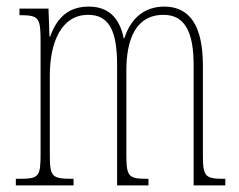

<svg xmlns="http://www.w3.org/2000/svg" viewBox="-20 -562 724 582"><path d="M28 0H203V-20H201C135 -20 131 -26 131 -98V-333C131 -430 164 -517 247 -517C309 -517 335 -472 335 -364V0H430V-20H427C369 -20 363 -26 363 -96V-348C363 -440 390 -517 476 -517C542 -517 567 -462 567 -364V0H663V-20H661C603 -20 595 -25 595 -91V-364C595 -484 555 -542 478 -542C423 -542 378 -512 357 -446H355C342 -509 308 -542 249 -542C192 -542 154 -513 132 -451H130L127 -536H39V-516H41C100 -516 103 -507 103 -432V-98C103 -26 99 -20 37 -20H28Z"/></svg>

Font: Noto Serif Armenian ExtraCondensed Thin
Style: Regular
Weight: 100
Width: 2
Designer: Monotype Design Team
Foundry: Monotype Imaging Inc.
Version: Version 2.008